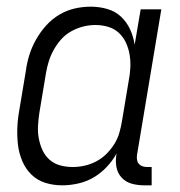

<svg xmlns="http://www.w3.org/2000/svg" viewBox="-20 -548 540 576"><path d="M167 8Q140 8 116 0.5Q92 -7 74.5 -24Q57 -41 47 -64.5Q37 -88 34 -113Q31 -138 32 -164.5Q33 -191 38 -218L58 -338Q61 -361 68.5 -384.5Q76 -408 88.5 -430Q101 -452 118.5 -471.5Q136 -491 158 -504Q180 -517 204 -522.5Q228 -528 252 -528Q278 -528 302 -521Q326 -514 343 -498Q360 -482 370 -460.5Q380 -439 384 -414L402 -520H464L391 -83Q390 -76 391 -69Q392 -62 396 -57Q400 -52 406.5 -49.5Q413 -47 421 -47H435V8H412Q393 8 375 3Q357 -2 345 -15Q333 -28 329.5 -46Q326 -64 329 -83L330 -88Q318 -66 300 -47Q282 -28 260.5 -15.5Q239 -3 214.5 2.5Q190 8 167 8ZM198 -47Q216 -47 234 -51Q252 -55 269 -64Q286 -73 299.5 -86.5Q313 -100 323 -116Q333 -132 338 -149.5Q343 -167 346 -185L366 -305Q370 -325 371 -344.5Q372 -364 369 -383Q366 -402 358 -419.5Q350 -437 336.5 -449.5Q323 -462 304.5 -467.5Q286 -473 266 -473Q248 -473 230 -468.5Q212 -464 194.5 -454.5Q177 -445 164 -430.5Q151 -416 141.5 -399Q132 -382 126.5 -364.5Q121 -347 118 -329L98 -209Q95 -189 94 -169.5Q93 -150 96.5 -132Q100 -114 107.5 -97.5Q115 -81 128.5 -69Q142 -57 160 -52Q178 -47 198 -47Z"/></svg>

Font: Iosevka Curly Light
Style: Italic
Weight: 300
Italic angle: -9°
Monospace: yes
Designer: Belleve Invis
Foundry: Belleve Invis
Version: Version 22.1.2; ttfautohint (v1.8.4)